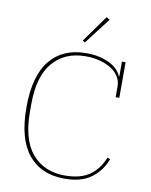

<svg xmlns="http://www.w3.org/2000/svg" viewBox="-100 -1004 853 1088"><g transform="rotate(10 326.5 -459.5)"><path d="M346 12Q212 12 138.5 -78Q65 -168 65 -349Q65 -530 138.5 -620Q212 -710 346 -710Q394 -710 429.5 -700.5Q465 -691 490 -677Q515 -663 529.5 -646Q544 -629 550 -613H553V-698H574V-493H553V-556Q553 -585 538 -610Q523 -635 495.5 -653Q468 -671 430 -681.5Q392 -692 346 -692Q227 -692 158 -612Q89 -532 89 -371V-327Q89 -166 158 -86Q227 -6 346 -6Q436 -6 488.5 -43.5Q541 -81 567 -148L583 -141Q557 -72 500 -30Q443 12 346 12ZM314 -777 424 -931 443 -919 327 -768Z"/></g></svg>

Font: IBM Plex Serif Thin
Style: Regular
Weight: 100
Designer: Mike Abbink, Paul van der Laan, Pieter van Rosmalen
Foundry: Bold Monday
Version: Version 3.001